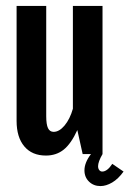

<svg xmlns="http://www.w3.org/2000/svg" viewBox="-20 -520 437 648"><path d="M36 -112V-500H136V-128Q136 -100 142 -87.5Q148 -75 161 -75Q180 -75 198 -96.5Q216 -118 226 -153V-500H326V0Q311 26 311 41Q311 49 315 54Q319 59 325 59Q342 59 359 33L397 59Q379 84 358.5 96Q338 108 319 108Q296 108 280.5 93Q265 78 265 55Q265 29 287 0H259L241 -81Q220 -35 195 -15Q170 5 135 5Q88 5 62 -26Q36 -57 36 -112Z"/></svg>

Font: Piscolabis
Style: Regular
Weight: 400
Designer: Ariel Martín Pérez
Foundry: Tunera Type Foundry
Version: Version 1.000